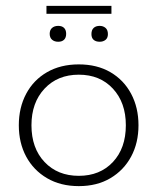

<svg xmlns="http://www.w3.org/2000/svg" viewBox="-20 -623 536 653"><path d="M248 10Q186 10 140 -17Q94 -44 69 -90.5Q44 -137 44 -197Q44 -257 69 -304Q94 -351 140 -377.5Q186 -404 248 -404Q310 -404 355.5 -377.5Q401 -351 426 -304Q451 -257 451 -197Q451 -137 426 -90.5Q401 -44 355.5 -17Q310 10 248 10ZM248 -25Q320 -25 364 -72Q408 -119 408 -197Q408 -274 364 -321.5Q320 -369 248 -369Q176 -369 131.5 -321.5Q87 -274 87 -197Q87 -119 131.5 -72Q176 -25 248 -25ZM178 -481Q165 -481 157 -488Q149 -495 149 -508Q149 -521 157 -528Q165 -535 178 -535Q191 -535 198 -528Q205 -521 205 -508Q205 -495 198 -488Q191 -481 178 -481ZM319 -481Q306 -481 298.5 -487.5Q291 -494 291 -507Q291 -521 298.5 -528Q306 -535 319 -535Q331 -535 339 -528Q347 -521 347 -507Q347 -494 339 -487.5Q331 -481 319 -481ZM138 -576V-603H359V-576Z"/></svg>

Font: Rokkitt SemiBold ExtraLight
Style: Regular
Weight: 250
Version: Version 3.103